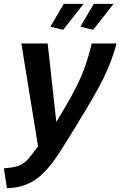

<svg xmlns="http://www.w3.org/2000/svg" viewBox="-64 -750 627 999"><path d="M-44 126Q-4 123 21.5 116Q47 109 65.5 93.5Q84 78 105 50L134 11L47 -524H184L229 -116L263 -172Q304 -240 332.5 -297Q361 -354 380 -408.5Q399 -463 413 -524H543Q529 -475 513.5 -433Q498 -391 475.5 -345Q453 -299 419.5 -241Q386 -183 337 -103L257 26Q210 101 167 145Q124 189 77 208.5Q30 228 -28 229ZM265 -595 198 -611 268 -730H371ZM421 -595 354 -611 424 -730H527Z"/></svg>

Font: Raleway
Style: Bold Italic
Weight: 700
Italic angle: -12°
Designer: Matt McInerney, Pablo Impallari, Rodrigo Fuenzalida
Foundry: Matt McInerney, Pablo Impallari, Rodrigo Fuenzalida
Version: Version 4.101;RELEASE